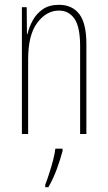

<svg xmlns="http://www.w3.org/2000/svg" viewBox="-20 -557 448 798"><path d="M225 -537Q280 -537 309.5 -498.5Q339 -460 339 -375V0H313V-365Q313 -445 289.5 -479Q266 -513 225 -513Q173 -513 135 -462.5Q97 -412 97 -311V0H71V-527H91L92 -415H94Q101 -445 116.5 -473Q132 -501 158.5 -519Q185 -537 225 -537ZM240 71Q231 105 216 146Q201 187 181 221H168V211Q175 193 184 165.5Q193 138 200.5 109.5Q208 81 210 61H240Z"/></svg>

Font: Noto Sans Hebrew ExtraCondensed Thin
Style: Regular
Weight: 100
Width: 2
Designer: Monotype Design Team
Foundry: Monotype Imaging Inc.
Version: Version 2.004; ttfautohint (v1.8.4.7-5d5b)